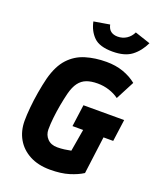

<svg xmlns="http://www.w3.org/2000/svg" viewBox="-170 -1039 948 1152"><g transform="rotate(20 304.0 -463.0)"><path d="M291 12Q215 12 160.5 -17Q106 -46 77 -96.5Q48 -147 48 -212Q48 -247 52.5 -296.5Q57 -346 66 -398.5Q75 -451 86 -495Q109 -581 152.5 -628Q196 -675 257 -693.5Q318 -712 390 -712Q449 -712 497.5 -695Q546 -678 583 -648L521 -529Q494 -549 458.5 -560.5Q423 -572 385 -572Q343 -572 314 -561Q285 -550 265.5 -524Q246 -498 234 -452Q225 -416 217 -372.5Q209 -329 204.5 -287Q200 -245 200 -212Q200 -177 223 -153Q246 -129 286 -129Q310 -129 331.5 -132Q353 -135 373 -139L397 -280H329L348 -420H608L589 -280H527L496 -41Q462 -19 411.5 -3.5Q361 12 291 12ZM401 -782Q318 -782 281 -818.5Q244 -855 232 -913L333 -930Q339 -902 356 -889.5Q373 -877 399 -877Q431 -877 456 -893.5Q481 -910 494 -938L593 -905Q565 -847 521.5 -814.5Q478 -782 401 -782Z"/></g></svg>

Font: Finlandica
Style: Italic
Weight: 400
Italic angle: -8°
Designer: Niklas Ekholm, Juho Hiilivirta, Jaakko Suomalainen
Foundry: Helsinki Type Studio
Version: Version 1.064